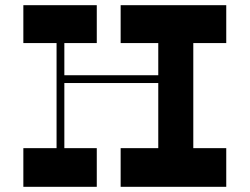

<svg xmlns="http://www.w3.org/2000/svg" viewBox="-20 -720 962 740"><path d="M852 -554V-700H445V-554H590V-430H228V-554H353V-700H70V-554H198V-149H70V0H353V-149H228V-400H590V-149H445V0H852V-149H725V-554Z"/></svg>

Font: Space Cowgirl Bold
Style: Regular
Weight: 700
Designer: Valery Marier
Foundry: Valery Marier
Version: Version 1.000;hotconv 1.0.109;makeotfexe 2.5.65596